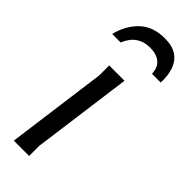

<svg xmlns="http://www.w3.org/2000/svg" viewBox="-242 -754 780 780"><g transform="rotate(45 147.5 -364.0)"><path d="M128 0H40L98 -433V-490H186L128 -58ZM16 -589Q32 -652 72.5 -690Q113 -728 180 -728Q224 -728 249.5 -710.5Q275 -693 286 -661.5Q297 -630 295 -589H245Q243 -625 222 -642Q201 -659 165 -659Q129 -659 104 -641.5Q79 -624 65 -589Z"/></g></svg>

Font: Rosario
Style: Italic
Weight: 400
Italic angle: -8.05°
Designer: Hector Gatti
Foundry: Omnibus Type
Version: Version 1.201